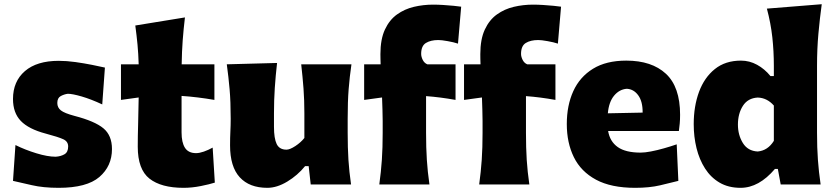

<svg xmlns="http://www.w3.org/2000/svg" viewBox="-20 -880 3971 916"><path d="M259.8 16.1Q186 16.1 131.8 3.4Q77.6 -9.3 42 -17.1L53.7 -188Q100.1 -165 153.6 -148.7Q207 -132.3 245.6 -132.3Q270 -133.8 287.6 -144Q305.2 -154.3 305.2 -181.2Q305.2 -205.1 281.7 -215.8Q258.3 -226.6 197.8 -242.7Q116.7 -264.2 79.3 -303Q42 -341.8 42 -407.7Q42 -491.7 98.9 -540.8Q155.8 -589.8 260.3 -589.8Q297.4 -589.8 339.4 -584Q381.3 -578.1 418.9 -570.6Q456.5 -563 480.5 -557.6L467.8 -381.8Q414.6 -406.7 369.9 -419.7Q325.2 -432.6 303.7 -432.6Q287.1 -430.7 270.3 -421.9Q253.4 -413.1 253.4 -388.7Q253.4 -366.7 270.5 -353.3Q287.6 -339.8 335.4 -327.1Q432.6 -301.8 473.4 -267.8Q514.2 -233.9 514.2 -168.9Q514.2 -87.4 454.1 -35.6Q394 16.1 259.8 16.1Z M855.5 16.1Q749 16.1 693.1 -27.8Q637.2 -71.8 637.2 -180.2Q637.2 -230 638.9 -286.1Q640.6 -342.3 641.6 -415L557.1 -403.3V-573.2H641.6Q640.1 -624 636 -667.7Q631.8 -711.4 625.5 -758.3L862.3 -796.9Q855.5 -739.3 851.6 -687.3Q847.7 -635.3 846.7 -573.2H1002.9V-403.3Q963.9 -410.2 924.1 -415Q884.3 -419.9 846.2 -422.4V-248.5Q846.2 -200.2 862.5 -174.8Q878.9 -149.4 915.5 -149.4Q931.2 -149.4 952.4 -156.7Q973.6 -164.1 994.6 -175.8L1004.9 -8.8Q981 -1 938.2 7.6Q895.5 16.1 855.5 16.1Z M1255.4 16.1Q1169.9 16.1 1123.8 -34.2Q1077.6 -84.5 1077.6 -186.5Q1077.6 -224.1 1079.1 -252.9Q1080.6 -281.7 1080.6 -313Q1080.6 -395.5 1075.4 -454.1Q1070.3 -512.7 1062 -573.2L1301.8 -579.6Q1294.9 -519 1291 -460.7Q1287.1 -402.3 1287.1 -339.8V-274.9Q1287.1 -219.7 1300 -192.9Q1313 -166 1346.7 -166Q1362.8 -166 1388.9 -183.1Q1415 -200.2 1432.1 -221.7V-339.8Q1432.1 -402.3 1428 -457.5Q1423.8 -512.7 1417 -573.2H1656.7Q1647.9 -512.7 1643.3 -454.1Q1638.7 -395.5 1638.7 -313V-246.6Q1638.7 -174.8 1642.3 -117.7Q1646 -60.5 1654.8 0H1462.4L1452.6 -87.4H1435.5Q1399.9 -43.5 1350.6 -13.7Q1301.3 16.1 1255.4 16.1Z M1789.6 0Q1797.9 -60.5 1801.8 -117.7Q1805.7 -174.8 1805.7 -246.6V-303.2Q1805.7 -327.6 1804.7 -356Q1803.7 -384.3 1802.7 -415L1717.3 -403.3V-573.2H1795.9Q1795.4 -586.4 1795.2 -598.6Q1794.9 -610.8 1794.9 -621.6Q1794.9 -692.9 1816.4 -739Q1837.9 -785.2 1874 -811Q1910.2 -836.9 1954.8 -847.4Q1999.5 -857.9 2046.4 -857.9Q2069.3 -857.9 2095.5 -856.2Q2121.6 -854.5 2144.5 -852.3Q2167.5 -850.1 2180.2 -848.1L2165 -671.9Q2144.5 -678.7 2115.5 -683.8Q2086.4 -689 2071.3 -689Q2034.7 -689 2012 -675Q1989.3 -661.1 1989.3 -623Q1989.3 -609.4 1996.8 -594.2Q2004.4 -579.1 2018.6 -573.2H2153.3V-403.3Q2080.6 -416.5 2012.7 -421.4V-246.6Q2012.7 -174.8 2016.4 -117.7Q2020 -60.5 2028.8 0Z M2266.1 0Q2274.4 -60.5 2278.3 -117.7Q2282.2 -174.8 2282.2 -246.6V-303.2Q2282.2 -327.6 2281.2 -356Q2280.3 -384.3 2279.3 -415L2193.8 -403.3V-573.2H2272.5Q2272 -586.4 2271.7 -598.6Q2271.5 -610.8 2271.5 -621.6Q2271.5 -692.9 2293 -739Q2314.5 -785.2 2350.6 -811Q2386.7 -836.9 2431.4 -847.4Q2476.1 -857.9 2522.9 -857.9Q2545.9 -857.9 2572 -856.2Q2598.1 -854.5 2621.1 -852.3Q2644 -850.1 2656.7 -848.1L2641.6 -671.9Q2621.1 -678.7 2592 -683.8Q2563 -689 2547.9 -689Q2511.2 -689 2488.5 -675Q2465.8 -661.1 2465.8 -623Q2465.8 -609.4 2473.4 -594.2Q2481 -579.1 2495.1 -573.2H2629.9V-403.3Q2557.1 -416.5 2489.3 -421.4V-246.6Q2489.3 -174.8 2492.9 -117.7Q2496.6 -60.5 2505.4 0Z M3010.3 16.1Q2895.5 16.1 2823.5 -22.7Q2751.5 -61.5 2717.8 -130.1Q2684.1 -198.7 2684.1 -288.1Q2684.1 -377 2715.1 -445.1Q2746.1 -513.2 2809.1 -552Q2872.1 -590.8 2967.8 -590.8Q3089.4 -590.8 3157 -528.1Q3224.6 -465.3 3224.6 -332.5Q3224.6 -309.1 3222.9 -290.8Q3221.2 -272.5 3218.8 -254.9H2881.3Q2889.6 -205.1 2927 -178.5Q2964.4 -151.9 3036.6 -151.9Q3056.2 -151.9 3085.7 -157.5Q3115.2 -163.1 3147.7 -172.4Q3180.2 -181.6 3208.5 -191.4L3216.3 -17.1Q3179.2 -7.8 3128.9 4.2Q3078.6 16.1 3010.3 16.1ZM3045.9 -342.8Q3046.4 -395.5 3025.1 -425Q3003.9 -454.6 2970.2 -456.5Q2934.6 -453.6 2909.7 -423.6Q2884.8 -393.6 2879.9 -339.4Z M3513.2 16.1Q3455.6 16.1 3413.3 -8.5Q3371.1 -33.2 3343.8 -75.9Q3316.4 -118.7 3303 -173.1Q3289.6 -227.5 3289.6 -287.6Q3289.6 -373 3314.9 -441.7Q3340.3 -510.3 3390.4 -550.5Q3440.4 -590.8 3515.1 -590.8Q3555.7 -590.8 3591.8 -571Q3627.9 -551.3 3655.8 -517.1H3671.9V-565.9Q3671.9 -635.3 3664.6 -702.4Q3657.2 -769.5 3638.7 -838.9L3900.4 -859.9Q3891.1 -792.5 3884.5 -719.5Q3877.9 -646.5 3877.9 -565.9V-246.6Q3877.9 -174.8 3882.1 -117.7Q3886.2 -60.5 3895 0H3704.6L3690.9 -74.2H3677.2Q3600.6 16.1 3513.2 16.1ZM3594.7 -157.2Q3643.1 -161.6 3671.9 -208V-376.5Q3639.6 -413.1 3595.2 -414.6Q3547.9 -412.1 3524.2 -375Q3500.5 -337.9 3500.5 -285.6Q3500.5 -236.3 3523.9 -198Q3547.4 -159.7 3594.7 -157.2Z"/></svg>

Font: Pinar DS4-ExtraBold
Style: Regular
Weight: 800
Designer: Amin Abedi
Version: Version 2.000